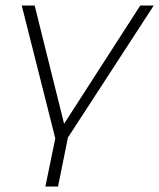

<svg xmlns="http://www.w3.org/2000/svg" viewBox="-20 -500 579 698"><path d="M227 0 191 178H145L181 3L59 -480H106L213 -50L490 -480H539Z"/></svg>

Font: Montserrat Ace
Style: Light Italic
Weight: 300
Italic angle: -11.3°
Designer: Julieta Ulanovsky
Foundry: Julieta Ulanovsky
Version: Version 1